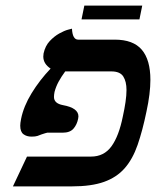

<svg xmlns="http://www.w3.org/2000/svg" viewBox="-20 -663 555 683"><path d="M270 -594 280 -643H486L476 -594ZM212 -409Q198 -390 188.5 -372.5Q179 -355 174 -336Q173 -331 172.5 -326.5Q172 -322 172 -318Q172 -295 204 -289Q259 -279 259 -249Q259 -247 258.5 -245Q258 -243 258 -241Q254 -220 241.5 -205.5Q229 -191 203 -191H148Q146 -191 140.5 -189Q135 -187 128 -185Q121 -182 113.5 -179.5Q106 -177 92 -177Q75 -177 63.5 -185.5Q52 -194 52 -216Q52 -225 55 -240Q64 -285 92.5 -331.5Q121 -378 160 -419Q134 -436 134 -462Q134 -464 134.5 -467Q135 -470 135 -473Q141 -500 157 -517Q173 -534 191 -544Q209 -554 222.5 -557.5Q236 -561 236 -561Q238 -522 258 -522H388Q454 -522 484.5 -486Q515 -450 515 -379Q515 -355 511.5 -326.5Q508 -298 501 -266Q487 -198 469.5 -147.5Q452 -97 423.5 -64.5Q395 -32 350 -16Q305 0 236 0H26L76 -106H304Q350 -106 376.5 -142.5Q403 -179 417 -249Q423 -276 426.5 -300Q430 -324 430 -343Q430 -373 418.5 -391Q407 -409 376 -409Z"/></svg>

Font: Libertinus Serif SemiBold
Style: Italic
Weight: 600
Italic angle: -11.5°
Designer: Philipp H. Poll, Khaled Hosny
Foundry: Caleb Maclennan
Version: Version 7.051;RELEASE